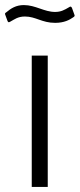

<svg xmlns="http://www.w3.org/2000/svg" viewBox="-34 -736 314 756"><path d="M253 -667C260 -671 261 -674 259 -678L250 -703C247 -711 244 -712 237 -707C220 -697 206 -689 183 -689C140 -689 106 -716 60 -716C29 -716 9 -703 -10 -687C-15 -684 -15 -682 -13 -677L-5 -655C-2 -647 0 -647 7 -651C22 -659 36 -671 64 -671C107 -671 131 -646 183 -646C219 -646 240 -658 253 -667ZM154 -517H91V0H154Z"/></svg>

Font: United Sans ExtraLight
Style: Regular
Weight: 200
Designer: Pablo Impallari, Rodrigo Fuenzalida (Modified by Dan O. Williams)
Version: Version 1.000;PS 001.000;hotconv 1.0.88;makeotf.lib2.5.64775